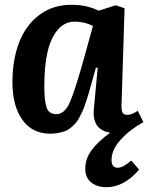

<svg xmlns="http://www.w3.org/2000/svg" viewBox="-20 -547 622 806"><path d="M490.2 -107.9Q489.3 -84.5 494.4 -74.7Q499.5 -64.9 515.1 -64.9Q533.2 -64.9 558.1 -82L582 -34.2Q525.4 -3.4 486.8 39.1Q448.2 81.5 448.2 125Q448.2 157.2 474.1 157.2Q496.6 157.2 530.8 127L564 165Q501 238.8 426.8 238.8Q387.7 238.8 362.8 218.8Q337.9 198.7 337.9 161.1Q337.9 119.1 365.2 82.5Q392.6 45.9 442.9 9.8Q365.7 -2 374 -88.9L390.1 -262.2L382.8 -263.2L360.8 -185.1Q354 -160.6 349.4 -145.3Q344.7 -129.9 337.9 -110.1Q331.1 -90.3 325.4 -78.1Q319.8 -65.9 311.8 -51.3Q303.7 -36.6 295.4 -27.8Q287.1 -19 276.1 -10Q265.1 -1 252.7 3.7Q240.2 8.3 224.6 11.2Q209 14.2 190.9 14.2Q115.2 14.2 73.7 -44.4Q32.2 -103 32.2 -201.2Q32.2 -296.4 60.5 -369.4Q88.9 -442.4 145.5 -484.6Q202.1 -526.9 279.8 -526.9Q345.2 -526.9 394 -502L465.8 -524.9L502.9 -512.2ZM216.8 -67.9Q251.5 -67.9 273.4 -117.9Q295.4 -168 335.9 -314L370.1 -438Q335.9 -456.1 293.9 -456.1Q250 -456.1 220.7 -419.9Q191.4 -383.8 178.7 -325Q166 -266.1 166 -187Q166 -122.1 175.8 -95Q185.5 -67.9 216.8 -67.9Z"/></svg>

Font: Literata Book
Style: Bold Italic
Weight: 700
Italic angle: -3°
Designer: Latin by Veronika Burian and Jose Scaglione. Greek by Irene Vlachou. Cyrillic by Vera Evstafieva
Foundry: TypeTogether
Version: Version 1.003;PS 001.003;hotconv 1.0.88;makeotf.lib2.5.64775